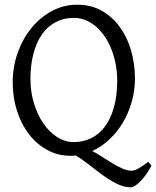

<svg xmlns="http://www.w3.org/2000/svg" viewBox="-20 -650 666 819"><path d="M480 -307.1Q480 -340.8 473.9 -373.8Q467.8 -406.7 456.5 -436.3Q445.3 -465.8 429 -491Q412.6 -516.1 392.1 -534.4Q371.6 -552.7 347.2 -563.2Q322.8 -573.7 294.9 -573.7Q251.5 -573.7 217 -555.4Q182.6 -537.1 158.9 -503.2Q135.3 -469.2 122.6 -420.9Q109.9 -372.6 109.9 -313Q109.9 -258.3 124.8 -209.5Q139.6 -160.6 164.8 -123.8Q189.9 -86.9 223.6 -65.4Q257.3 -43.9 294.9 -43.9Q335.4 -43.9 369.4 -60.8Q403.3 -77.6 428 -110.8Q452.6 -144 466.3 -193.4Q480 -242.7 480 -307.1ZM626 57.1Q614.3 78.6 602.1 95.5Q589.8 112.3 578.1 124.3Q566.4 136.2 555.9 142.6Q545.4 148.9 538.1 148.9Q507.8 148.9 478.3 134Q448.7 119.1 419.4 97.9Q390.1 76.7 361.1 53.5Q332 30.3 302.7 13.2Q291.5 14.6 280.8 14.6Q227.1 14.6 181.6 -10.3Q136.2 -35.2 103.5 -77.6Q70.8 -120.1 52.5 -177.2Q34.2 -234.4 34.2 -298.8Q34.2 -365.2 55.7 -425.3Q77.1 -485.4 114.3 -530.8Q151.4 -576.2 201.4 -603Q251.5 -629.9 309.1 -629.9Q369.6 -629.9 415.5 -603.3Q461.4 -576.7 492.7 -532.7Q523.9 -488.8 539.8 -432.1Q555.7 -375.5 555.7 -315.9Q555.7 -264.2 542 -215.8Q528.3 -167.5 503.9 -126.7Q479.5 -85.9 446 -54.7Q412.6 -23.4 373.5 -5.9Q396 5.9 418.2 20.5Q440.4 35.2 461.7 47.9Q482.9 60.5 502.9 69.3Q522.9 78.1 541 78.1Q546.9 78.1 553.5 76.2Q560.1 74.2 568.4 69.8Q576.7 65.4 587.4 58.1Q598.1 50.8 612.8 40Z"/></svg>

Font: Gentium Plus Phon
Style: Regular
Weight: 400
Designer: J. Victor Gaultney, Annie Olsen, Iska Routamaa, Becca Hirsbrunner
Foundry: SIL International
Version: Version 5.000